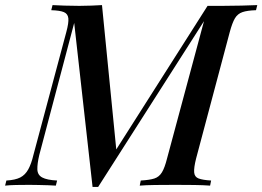

<svg xmlns="http://www.w3.org/2000/svg" viewBox="-57 -728 1029 753"><path d="M757 -705H815Q854 -705 890 -706Q926 -707 952 -708L947 -688Q913 -687 894 -680.5Q875 -674 864.5 -656.5Q854 -639 844 -602L712 -106Q703 -70 704.5 -52Q706 -34 722 -28Q738 -22 771 -20L767 0Q741 -2 705.5 -2.5Q670 -3 631 -3Q589 -3 551.5 -2.5Q514 -2 491 0L495 -20Q530 -22 548.5 -28Q567 -34 578 -52Q589 -70 598 -106L743 -645L328 5H306L234 -638L97 -120Q89 -86 89.5 -64Q90 -42 108.5 -32Q127 -22 167 -20L162 0Q151 -1 132.5 -1.5Q114 -2 94.5 -2.5Q75 -3 58 -3Q32 -3 6 -2.5Q-20 -2 -37 0L-32 -20Q3 -22 22.5 -32Q42 -42 54 -64Q66 -86 74 -120L203 -602Q213 -639 211 -656.5Q209 -674 193.5 -680.5Q178 -687 144 -688L149 -708Q168 -707 195.5 -706Q223 -705 254 -705Q278 -705 302 -706Q326 -707 343 -708L399 -142Z"/></svg>

Font: Playfair Display Medium
Style: Italic
Weight: 500
Italic angle: -14°
Designer: Claus Eggers Sørensen
Foundry: Claus Eggers Sørensen
Version: Version 1.203